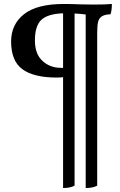

<svg xmlns="http://www.w3.org/2000/svg" viewBox="-20 -699 605 968"><path d="M544 -679Q544 -646 537 -627Q508 -626 493.5 -616.5Q479 -607 474.5 -588.5Q470 -570 470 -534V237Q448 249 412 249V-626Q391 -629 356 -631V237Q334 249 298 249V-310Q287 -308 266 -308Q151 -308 93.5 -349.5Q36 -391 36 -490Q36 -576 101 -627.5Q166 -679 302 -679Q336 -679 388 -677L453 -676Q515 -676 544 -679ZM298 -357V-632Q220 -629 188 -598.5Q156 -568 156 -495Q156 -427 194 -392Q232 -357 287 -357Z"/></svg>

Font: Vollkorn SC SemiBold
Style: Regular
Weight: 600
Designer: Friedrich Althausen
Foundry: Friedrich Althausen
Version: Version 4.015